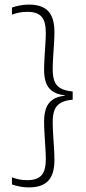

<svg xmlns="http://www.w3.org/2000/svg" viewBox="-20 -696 374 836"><path d="M32 -663Q47 -668.5 65.8 -672.2Q84.5 -676 106 -676Q163.5 -676 190.2 -647.2Q217 -618.5 217 -557Q217 -533 215 -503.2Q213 -473.5 211.2 -444.2Q209.5 -415 209.5 -392Q209.5 -363.5 216.8 -343.5Q224 -323.5 243 -312.2Q262 -301 296.5 -297.5V-262Q262 -259 243 -247.2Q224 -235.5 216.8 -215.2Q209.5 -195 209.5 -165.5Q209.5 -143.5 211.2 -114Q213 -84.5 215 -54.2Q217 -24 217 1Q217 62.5 190 91.2Q163 120 106 120Q84.5 120 65.8 116.2Q47 112.5 32 107V76Q44.5 81 61.5 84.8Q78.5 88.5 99 88.5Q142 88.5 160.8 67.2Q179.5 46 179.5 -2.5Q179.5 -24.5 177.5 -53.5Q175.5 -82.5 173.8 -112.5Q172 -142.5 172 -167.5Q172 -199.5 180.2 -223.2Q188.5 -247 208.5 -261.5Q228.5 -276 263.5 -279.5L262 -274.5V-281Q228 -285 208.2 -299Q188.5 -313 180.2 -336.2Q172 -359.5 172 -390.5Q172 -415 173.8 -444.8Q175.5 -474.5 177.5 -503.5Q179.5 -532.5 179.5 -554Q179.5 -602.5 160.8 -623.5Q142 -644.5 99.5 -644.5Q78.5 -644.5 61.5 -640.8Q44.5 -637 32 -632Z"/></svg>

Font: Anek Bangla
Style: Extra-light
Weight: 200
Designer: Sulekha Rajkumar (Bangla), Yesha Goshar (Latin)
Foundry: Ek Type
Version: Version 1.002;March 21, 2022;FontCreator 13.0.0.2683 64-bit